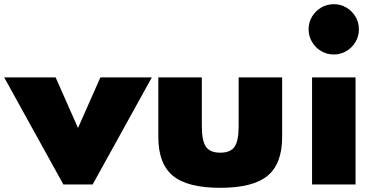

<svg xmlns="http://www.w3.org/2000/svg" viewBox="-53 -882 1798 918"><path d="M250 0H390L673 -512H427L320 -270L213 -512H-33Z M1000 16Q1156.5 16 1226.2 -41.5Q1296 -99 1296 -227V-512H1088V-279Q1088 -208.5 1068.5 -180.2Q1049 -152 1000 -152Q951.5 -152 931.8 -180.2Q912 -208.5 912 -279V-512H704V-227Q704 -99 773.8 -41.5Q843.5 16 1000 16Z M1543 -621.5Q1576 -621.5 1603.2 -637.8Q1630.5 -654 1646.8 -681.5Q1663 -709 1663 -742Q1663 -775 1646.8 -802.2Q1630.5 -829.5 1603.2 -845.8Q1576 -862 1543 -862Q1510 -862 1482.5 -845.8Q1455 -829.5 1438.8 -802.2Q1422.5 -775 1422.5 -742Q1422.5 -709 1438.8 -681.5Q1455 -654 1482.5 -637.8Q1510 -621.5 1543 -621.5ZM1439 0H1647V-512H1439Z"/></svg>

Font: Spartan Black
Style: Regular
Weight: 900
Designer: Matt Bailey, Mirko Velimirovic
Foundry: Matt Bailey
Version: Version 1.003; ttfautohint (v1.8.3)